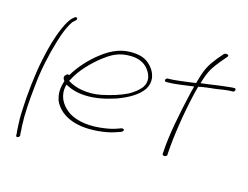

<svg xmlns="http://www.w3.org/2000/svg" viewBox="-120 -920 1721 1335"><g transform="rotate(15 740.0 -252.5)"><path d="M128 -348C104 -235 88 -77 85 20C82 70 83 109 85 138C86 167 88 184 89 192V206C90 222 116 215 116 197L114 185C114 176 114 158 111 130C107 47 114 -54 126 -162C136 -271 161 -390 193 -496C213 -560 226 -596 251 -639C258 -651 264 -659 272 -665L282 -674C284 -676 287 -679 288 -683C290 -691 286 -696 278 -696C274 -696 271 -694 269 -692L258 -683C236 -665 217 -629 201 -592C171 -526 147 -440 128 -348Z M309 -285C299 -272 306 -257 314 -247L315 -245L313 -240C296 -183 298 -149 310 -107C347 -19 451 45 631 29C684 24 720 16 749 6L790 -8C793 -10 797 -13 800 -18C808 -27 796 -35 785 -32L745 -18C718 -9 683 -2 633 3C530 13 444 -10 398 -48C351 -86 316 -142 333 -217L335 -226C373 -206 414 -190 479 -187C559 -183 635 -203 697 -223C771 -250 841 -287 879 -342C914 -399 896 -452 873 -486C851 -516 822 -544 770 -555C655 -576 571 -533 502 -479C440 -432 376 -362 337 -295C325 -300 319 -297 310 -285ZM346 -256 353 -267C388 -339 462 -414 524 -462C572 -499 619 -528 686 -533C780 -541 826 -505 850 -469C867 -444 888 -400 858 -352C837 -322 802 -297 770 -279C720 -254 656 -234 588 -220C488 -200 398 -222 350 -254ZM879 -342Z M989 -436C987 -429 993 -423 999 -423H1007C1062 -423 1125 -434 1196 -443L1195 -437C1190 -420 1185 -402 1181 -383C1147 -235 1113 -69 1107 56L1106 66C1107 83 1139 80 1140 63V53C1148 -74 1173 -236 1207 -383C1212 -404 1217 -426 1223 -446L1224 -449C1263 -457 1306 -462 1347 -466C1380 -471 1426 -479 1455 -479H1464C1472 -479 1477 -484 1479 -491C1481 -500 1478 -505 1470 -505H1461C1455 -505 1442 -504 1420 -501H1419C1371 -497 1297 -484 1233 -477L1235 -483C1237 -490 1239 -497 1241 -503C1264 -575 1285 -604 1331 -661L1367 -703C1380 -719 1348 -727 1336 -713L1299 -670C1254 -612 1235 -581 1213 -504V-503C1210 -494 1208 -485 1204 -474V-470C1192 -468 1175 -466 1162 -464C1108 -458 1055 -449 1012 -449H1005C998 -449 990 -442 989 -436Z"/></g></svg>

Font: Stray Cat
Style: LtExtObl
Weight: 300
Version: Version 1.0